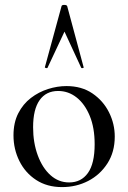

<svg xmlns="http://www.w3.org/2000/svg" viewBox="-20 -750 522 783"><path d="M233 13Q172 13 127.5 -16Q83 -45 59 -93.5Q35 -142 35 -198Q35 -250 54.5 -288Q74 -326 106 -350.5Q138 -375 176 -387Q214 -399 251 -399Q313 -399 357 -369Q401 -339 424.5 -292Q448 -245 448 -193Q448 -130 418 -83.5Q388 -37 339.5 -12Q291 13 233 13ZM262 -6Q311 -6 338.5 -44.5Q366 -83 366 -162Q366 -229 346 -277.5Q326 -326 292.5 -352.5Q259 -379 217 -379Q168 -379 141.5 -341.5Q115 -304 115 -231Q115 -168 134 -116.5Q153 -65 186 -35.5Q219 -6 262 -6ZM321 -476Q323 -474 318 -472.5Q313 -471 311 -474L243 -621L174 -474Q173 -471 167.5 -472.5Q162 -474 163 -476L231 -725Q232 -730 242 -730Q252 -730 254 -725Z"/></svg>

Font: Cormorant Garamond Light Medium
Style: Regular
Weight: 500
Version: Version 4.001